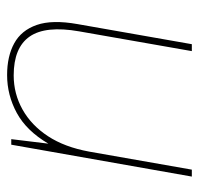

<svg xmlns="http://www.w3.org/2000/svg" viewBox="-30 -544 573 554"><g transform="rotate(-90 257.0 -266.5)"><path d="M25 0 117 -521H133L120 -414Q157 -477 208.5 -505Q260 -533 318 -533Q372 -533 409.5 -512.5Q447 -492 462.5 -447.5Q478 -403 465 -330L407 0H387L444 -325Q461 -422 429 -468Q397 -514 317 -514Q264 -514 218.5 -488.5Q173 -463 141.5 -415Q110 -367 97 -296L45 0Z"/></g></svg>

Font: DM Sans 10pt Thin
Style: Italic
Weight: 250
Italic angle: -10°
Version: Version 4.004;gftools[0.9.30]